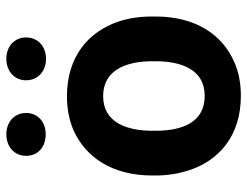

<svg xmlns="http://www.w3.org/2000/svg" viewBox="-107 -662 779 605"><g transform="rotate(-90 282.5 -359.5)"><path d="M32 -269V-259C32 -220 38 -185 49 -152C80 -58 158 10 283 10C323 10 359 3 390 -11C477 -49 533 -134 533 -259V-269C533 -308 528 -343 517 -376C485 -470 407 -538 282 -538C242 -538 207 -531 176 -518C88 -479 32 -394 32 -269ZM392 -269V-259C392 -176 365 -104 283 -104C199 -104 173 -175 173 -259V-269C173 -351 200 -424 282 -424C364 -424 392 -352 392 -269ZM162 -605C200 -605 229 -629 229 -667C229 -704 200 -729 162 -729C124 -729 94 -705 94 -667C94 -628 123 -605 162 -605ZM400 -604C438 -604 467 -629 467 -667C467 -704 438 -729 400 -729C362 -729 332 -705 332 -667C332 -629 361 -604 400 -604Z"/></g></svg>

Font: Asimov
Style: Edge
Weight: 500
Designer: Google
Version: Version 2.000980: 2014